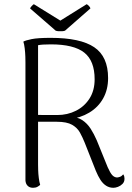

<svg xmlns="http://www.w3.org/2000/svg" viewBox="-20 -883 628 913"><path d="M137 10Q121 10 111.5 0.5Q102 -9 101 -25V-587Q101 -595 100.5 -613.5Q100 -632 97.5 -653Q95 -674 91 -685Q101 -691 130.5 -697Q160 -703 221 -703Q362 -703 428 -658.5Q494 -614 494 -512Q494 -457 470.5 -415Q447 -373 404.5 -347.5Q362 -322 308 -316L309 -328Q347 -328 371 -312Q395 -296 411 -271Q427 -246 440 -216L492 -88Q504 -61 513.5 -50.5Q523 -40 536 -39Q541 -39 550 -42Q559 -45 566 -54Q570 -48 571 -43Q572 -38 572 -33Q572 -18 562.5 -8.5Q553 1 541 5.5Q529 10 519 10Q500 10 484.5 0Q469 -10 457.5 -28Q446 -46 436 -70L383 -204Q373 -229 360.5 -252Q348 -275 323 -289.5Q298 -304 250 -304H152L144 -337Q165 -336 191 -336Q217 -336 252 -336Q301 -336 341.5 -356.5Q382 -377 406 -415Q430 -453 430 -506Q430 -594 380.5 -633Q331 -672 222 -672Q200 -672 185 -671Q170 -670 161 -668V-101Q161 -93 161.5 -74.5Q162 -56 164.5 -36.5Q167 -17 171 -4Q167 0 158.5 5Q150 10 137 10ZM289 -737Q283 -735 275 -734.5Q267 -734 259 -734.5Q251 -735 245 -737L123 -843Q125 -848 131 -854.5Q137 -861 141 -863L267 -785L392 -863Q397 -861 403 -854.5Q409 -848 410 -843Z"/></svg>

Font: Arima Light
Style: Regular
Weight: 300
Designer: Joana Correia and Natanael Gama
Foundry: NDISCOVER
Version: Version 1.101;gftools[0.9.23]